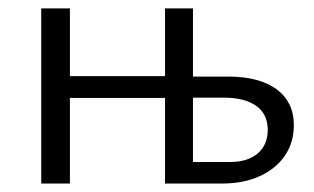

<svg xmlns="http://www.w3.org/2000/svg" viewBox="-20 -434 743 454"><path d="M370.2 0V-414.2H436.3V-50.9H523.3Q566 -50.9 589.6 -71.4Q613.1 -91.9 613.1 -126.9Q613.1 -164.1 585.9 -183.6Q558.6 -203.1 508.8 -203.1H417.6V-252.9H520.5Q557.2 -252.9 585.7 -245.2Q614.1 -237.5 633.9 -223.1Q653.6 -208.7 664.2 -187.5Q674.8 -166.2 674.8 -137.8Q674.8 -97.3 653.9 -66.3Q632.9 -35.3 594.5 -17.6Q556 0 504.7 0ZM77.5 0V-414.2H145.3V0ZM109.8 -202.5V-254H405.2V-202.5Z"/></svg>

Font: Ysabeau
Style: Bold
Weight: 700
Designer: Christian Thalmann (Catharsis Fonts)
Version: Version 2.000;gftools[0.9.27.dev2+g8671c4b]